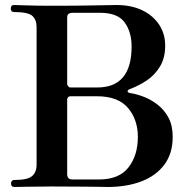

<svg xmlns="http://www.w3.org/2000/svg" viewBox="-20 -746 762 766"><path d="M38 0Q24 0 24 -14Q24 -28 38 -28Q90 -28 108 -43.5Q126 -59 126 -89V-638Q126 -668 108.5 -683Q91 -698 36 -698Q23 -698 23 -712Q23 -726 36 -726Q45 -726 87.5 -724.5Q130 -723 187 -723Q292 -723 358 -724.5Q424 -726 445 -726Q504 -726 547.5 -705Q591 -684 615 -647.5Q639 -611 639 -564Q639 -515 618.5 -481Q598 -447 566 -425.5Q534 -404 499 -391Q489 -387 489 -382Q489 -377 498 -375Q525 -371 554.5 -359.5Q584 -348 610 -327.5Q636 -307 652.5 -276Q669 -245 669 -200Q669 -134 636 -89.5Q603 -45 544.5 -22.5Q486 0 408 0Q397 0 384 -0.5Q371 -1 348.5 -1Q326 -1 287 -1.5Q248 -2 185 -2Q127 -2 87.5 -1Q48 0 38 0ZM270 -30H375Q455 -30 492.5 -78Q530 -126 530 -200Q530 -269 490.5 -315.5Q451 -362 366 -362H260Q255 -362 251.5 -358Q248 -354 248 -349V-51Q248 -42 252.5 -36Q257 -30 270 -30ZM261 -397H368Q505 -397 505 -560Q505 -619 477 -657Q449 -695 379 -695H268Q261 -695 254.5 -691.5Q248 -688 248 -674V-411Q248 -407 252 -402Q256 -397 261 -397Z"/></svg>

Font: Zen Old Mincho Black
Style: Regular
Weight: 900
Designer: Yoshimichi Ohira
Foundry: Positype
Version: Version 1.001